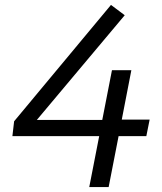

<svg xmlns="http://www.w3.org/2000/svg" viewBox="-20 -762 660 782"><path d="M30.5 -207.5H384L343.5 0H422.5L463 -207.5H576L589.5 -275H476L515 -476H436L396.5 -273.5H130L488 -700L432 -742L37.5 -268Z"/></svg>

Font: Monaspace Krypton Light
Style: Italic
Weight: 300
Italic angle: -11°
Designer: Riley Cran & the Lettermatic Team
Foundry: Lettermatic
Version: Version 1.101 (Monaspace Krypton)